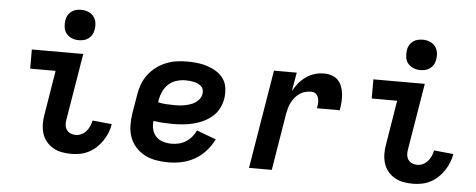

<svg xmlns="http://www.w3.org/2000/svg" viewBox="-50 -875 2500 1008"><g transform="rotate(5 1200.0 -371.0)"><path d="M354 8Q328 8 303.5 3.5Q279 -1 258 -13Q237 -25 221.5 -44Q206 -63 199 -86Q192 -109 191.5 -135Q191 -161 196 -186L234 -419H100V-520H371L313 -170Q310 -155 311.5 -140.5Q313 -126 320.5 -115Q328 -104 341 -98.5Q354 -93 368 -93Q384 -93 398.5 -100Q413 -107 423.5 -119Q434 -131 440.5 -146Q447 -161 450 -176L552 -166Q549 -144 540 -121.5Q531 -99 517.5 -78.5Q504 -58 486 -41Q468 -24 446 -12.5Q424 -1 400.5 3.5Q377 8 354 8ZM340 -590Q321 -590 304 -597Q287 -604 275.5 -618Q264 -632 261.5 -651Q259 -670 262 -689Q264 -703 271 -715Q278 -727 289.5 -735.5Q301 -744 314 -747Q327 -750 341 -750Q360 -750 377.5 -743Q395 -736 406 -722Q417 -708 420 -689Q423 -670 419 -651Q417 -637 410 -625Q403 -613 391.5 -604.5Q380 -596 367 -593Q354 -590 340 -590Z M865 8Q832 8 800 2.5Q768 -3 741 -17Q714 -31 693 -54Q672 -77 661.5 -106Q651 -135 650.5 -167.5Q650 -200 655 -233L672 -333Q676 -360 686 -387Q696 -414 714 -438Q732 -462 756 -480Q780 -498 807 -509Q834 -520 862 -524Q890 -528 917 -528Q945 -528 972.5 -525Q1000 -522 1025.5 -513.5Q1051 -505 1073.5 -491Q1096 -477 1111 -455.5Q1126 -434 1129.5 -406.5Q1133 -379 1129 -351Q1125 -325 1112 -299.5Q1099 -274 1077.5 -255.5Q1056 -237 1030.5 -225Q1005 -213 978.5 -206.5Q952 -200 925.5 -197.5Q899 -195 873 -195Q846 -195 820 -196.5Q794 -198 769 -202Q766 -179 771.5 -157Q777 -135 792 -119.5Q807 -104 828.5 -97.5Q850 -91 874 -91Q893 -91 912 -95.5Q931 -100 948.5 -111Q966 -122 979.5 -138Q993 -154 1001 -172L1103 -134Q1087 -101 1061.5 -72.5Q1036 -44 1003.5 -25.5Q971 -7 935.5 0.5Q900 8 865 8ZM872 -294Q886 -294 900 -295Q914 -296 928 -299Q942 -302 955.5 -306.5Q969 -311 981.5 -319.5Q994 -328 1002.5 -340Q1011 -352 1013 -366Q1015 -378 1012 -388.5Q1009 -399 1001 -406Q993 -413 983.5 -417.5Q974 -422 962.5 -424.5Q951 -427 940 -428Q929 -429 918 -429Q895 -429 871.5 -422Q848 -415 830 -399Q812 -383 801.5 -361Q791 -339 787 -317L785 -301Q806 -297 828 -295.5Q850 -294 872 -294Z M1290 0 1376 -520H1496L1479 -421Q1491 -444 1507.5 -464Q1524 -484 1545.5 -499Q1567 -514 1591 -521Q1615 -528 1639 -528Q1661 -528 1680.5 -521.5Q1700 -515 1713.5 -501Q1727 -487 1734 -467.5Q1741 -448 1743 -427.5Q1745 -407 1743.5 -385.5Q1742 -364 1738 -343H1618Q1620 -352 1621 -361.5Q1622 -371 1621.5 -380Q1621 -389 1618.5 -397.5Q1616 -406 1611 -413Q1606 -420 1598 -423.5Q1590 -427 1580 -427Q1565 -427 1549.5 -423Q1534 -419 1520 -409.5Q1506 -400 1495.5 -387Q1485 -374 1477.5 -359.5Q1470 -345 1466 -329.5Q1462 -314 1459 -299L1410 0Z M2154 8Q2128 8 2103.5 3.5Q2079 -1 2058 -13Q2037 -25 2021.5 -44Q2006 -63 1999 -86Q1992 -109 1991.5 -135Q1991 -161 1996 -186L2034 -419H1900V-520H2171L2113 -170Q2110 -155 2111.5 -140.5Q2113 -126 2120.5 -115Q2128 -104 2141 -98.5Q2154 -93 2168 -93Q2184 -93 2198.5 -100Q2213 -107 2223.5 -119Q2234 -131 2240.5 -146Q2247 -161 2250 -176L2352 -166Q2349 -144 2340 -121.5Q2331 -99 2317.5 -78.5Q2304 -58 2286 -41Q2268 -24 2246 -12.5Q2224 -1 2200.5 3.5Q2177 8 2154 8ZM2140 -590Q2121 -590 2104 -597Q2087 -604 2075.5 -618Q2064 -632 2061.5 -651Q2059 -670 2062 -689Q2064 -703 2071 -715Q2078 -727 2089.5 -735.5Q2101 -744 2114 -747Q2127 -750 2141 -750Q2160 -750 2177.5 -743Q2195 -736 2206 -722Q2217 -708 2220 -689Q2223 -670 2219 -651Q2217 -637 2210 -625Q2203 -613 2191.5 -604.5Q2180 -596 2167 -593Q2154 -590 2140 -590Z"/></g></svg>

Font: Iosevka Extended
Style: Bold Italic
Weight: 700
Width: 7
Italic angle: -9°
Monospace: yes
Designer: Belleve Invis
Foundry: Belleve Invis
Version: Version 32.5.0; ttfautohint (v1.8.4)